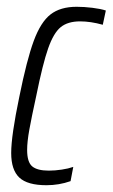

<svg xmlns="http://www.w3.org/2000/svg" viewBox="-20 -538 332 566"><path d="M13 -87Q13 -138 37 -253Q59 -362 79.5 -417.5Q100 -473 129 -495.5Q158 -518 206 -518Q228 -518 252.5 -515Q277 -512 292 -507L283 -465Q247 -475 216 -475Q180 -475 159 -458Q138 -441 122 -395.5Q106 -350 87 -256Q73 -192 66.5 -156Q60 -120 60 -96Q60 -60 75 -47.5Q90 -35 124 -35Q142 -35 162 -38Q182 -41 196 -46L188 -4Q154 8 117 8Q61 8 37 -14.5Q13 -37 13 -87Z"/></svg>

Font: Saira Ultra Condensed Light
Style: Italic
Weight: 300
Width: 1
Italic angle: -12°
Designer: Hector Gatti with collaboration of the Omnibus-Type team
Foundry: Omnibus-Type
Version: Version 1.001; ttfautohint (v1.8)